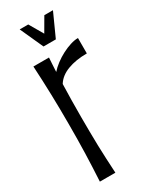

<svg xmlns="http://www.w3.org/2000/svg" viewBox="-223 -918 770 969"><g transform="rotate(-30 162.5 -434.0)"><path d="M315.4 -593.3Q251 -593.3 203.1 -575.2Q155.3 -557.1 132.8 -520.5Q129.9 -425.8 129.9 -329.6Q129.9 -284.2 130.4 -243.2Q130.9 -202.1 131.8 -162.6Q132.8 -123 134.8 -83.3Q136.7 -43.5 139.2 0H48.8Q51.3 -43.5 53 -83.3Q54.7 -123 55.9 -162.6Q57.1 -202.1 57.6 -243.2Q58.1 -284.2 58.1 -329.6Q58.1 -375 57.6 -417.7Q57.1 -460.4 55.9 -502.2Q54.7 -543.9 53 -585.7Q51.3 -627.4 48.8 -670.9H139.6Q138.2 -647.9 137 -629.9Q135.7 -611.8 134.8 -589.4Q150.4 -607.4 173.1 -624.5Q195.8 -641.6 220.7 -654.5Q245.6 -667.5 270.5 -675.3Q295.4 -683.1 315.4 -683.1ZM276.4 -867.7 215.3 -732.9H143.6L82.5 -867.7H132.3L179.2 -787.1L226.1 -867.7Z"/></g></svg>

Font: Crushed
Style: Regular
Weight: 400
Width: 3
Designer: Astigmatic (AOETI)
Foundry: Astigmatic (AOETI)
Version: Version 001.000